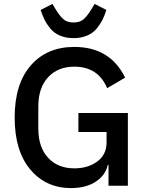

<svg xmlns="http://www.w3.org/2000/svg" viewBox="-20 -950 745 982"><path d="M535 0V-106H531Q520 -54 470 -21Q420 12 343 12Q215 12 135 -83Q55 -178 55 -349Q55 -521 137.5 -615.5Q220 -710 360 -710Q543 -710 620 -553L528 -499Q482 -609 360 -609Q276 -609 226 -555Q176 -501 176 -406V-292Q176 -197 226 -143Q276 -89 360 -89Q430 -89 477.5 -124Q525 -159 525 -221V-275H381V-372H634V0ZM188 -899 248 -930 268 -897Q288 -865 306.5 -850Q325 -835 356 -835Q387 -835 405.5 -850Q424 -865 444 -897L464 -930L524 -899Q515 -871 504.5 -849.5Q494 -828 475 -804.5Q456 -781 425.5 -768Q395 -755 356 -755Q317 -755 286.5 -768Q256 -781 237 -804.5Q218 -828 207.5 -849.5Q197 -871 188 -899Z"/></svg>

Font: IBM Plex Sans Medm
Style: Regular
Weight: 500
Designer: Mike Abbink, Paul van der Laan, Pieter van Rosmalen
Foundry: Bold Monday
Version: Version 3.005